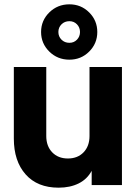

<svg xmlns="http://www.w3.org/2000/svg" viewBox="-20 -856 639 888"><path d="M44 -215V-546H194V-227Q194 -180 221.5 -151.5Q249 -123 294 -123Q339 -123 366.5 -151.5Q394 -180 394 -227V-546H544V0H404V-66Q383 -27 343.5 -7.5Q304 12 251 12Q153 12 98.5 -49.5Q44 -111 44 -215ZM170 -708Q170 -761 208 -798.5Q246 -836 301 -836Q355 -836 392.5 -798.5Q430 -761 430 -708Q430 -655 392.5 -617.5Q355 -580 301 -580Q246 -580 208 -617.5Q170 -655 170 -708ZM301 -658Q322 -658 336 -672.5Q350 -687 350 -708Q350 -729 336 -743.5Q322 -758 301 -758Q279 -758 264.5 -743.5Q250 -729 250 -708Q250 -687 264.5 -672.5Q279 -658 301 -658Z"/></svg>

Font: Evergrow Sans 
Style: ExtraBold
Weight: 800
Foundry: 10Web
Version: Version 1.000